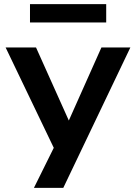

<svg xmlns="http://www.w3.org/2000/svg" viewBox="-20 -722 653 922"><path d="M143 180 257 -50V27L7 -494H153L320 -122H301L467 -494H606L284 180ZM124 -614V-702H490V-614Z"/></svg>

Font: Nunito Sans 10pt SemiExpanded
Style: Bold
Weight: 700
Width: 6
Designer: Vernon Adams
Foundry: Vernon Adams
Version: Version 3.101;gftools[0.9.27]